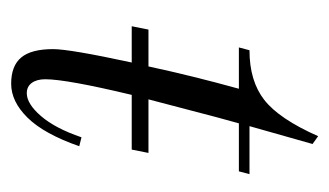

<svg xmlns="http://www.w3.org/2000/svg" viewBox="-143 -435 590 344"><g transform="rotate(90 152.0 -263.0)"><path d="M201 -396 190 -356 158 -234H254L248 -204H150Q122 -87 122 -49Q122 -34 128.5 -25Q135 -16 147 -16Q166 -16 188 -41.5Q210 -67 226 -114L242 -110Q220 -47 191 -17.5Q162 12 130 12Q98 12 83 -6Q68 -24 68 -63Q68 -93 92 -204H27L33 -234H99Q116 -313 139 -396H65L70 -415Q125 -415 159 -441.5Q193 -468 224 -538L238 -528L206 -415H292L287 -396Z"/></g></svg>

Font: Arapey
Style: Italic
Weight: 400
Italic angle: -12°
Designer: Eduardo Rodriguez Tunni
Foundry: Eduardo Rodriguez Tunni
Version: Version 3.000